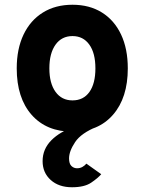

<svg xmlns="http://www.w3.org/2000/svg" viewBox="-20 -543 609 809"><path d="M285.5 12Q176 12 113.2 -59.2Q50.5 -130.5 50.5 -255Q50.5 -337 79.2 -397.2Q108 -457.5 160.8 -490.2Q213.5 -523 285.5 -523Q357 -523 409.2 -490.5Q461.5 -458 490 -397.8Q518.5 -337.5 518.5 -255Q518.5 -131 456.2 -59.5Q394 12 285.5 12ZM285.5 -120Q331.5 -120 356.8 -155.5Q382 -191 382 -255Q382 -319.5 356.2 -355.2Q330.5 -391 285.5 -391Q240 -391 214 -354.8Q188 -318.5 188 -255Q188 -192 214 -156Q240 -120 285.5 -120ZM283.5 246Q227.5 246 193.5 215.2Q159.5 184.5 159.5 136Q159.5 85.5 196.2 48.2Q233 11 296.5 -10H390.5Q322 17.5 296.5 55.8Q271 94 271 124.5Q271 147 281 156.5Q291 166 304.5 166Q317.5 166 327.5 160.2Q337.5 154.5 344 146.5L406.5 191Q392.5 207.5 364 226.8Q335.5 246 283.5 246Z"/></svg>

Font: Overpass ExtraBold
Style: Regular
Weight: 800
Designer: Delve Withrington, Dave Bailey, Thomas Jockin
Foundry: Delve Fonts LLC
Version: Version 4.000; ttfautohint (v1.8.3)